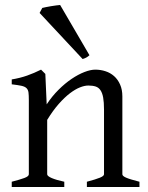

<svg xmlns="http://www.w3.org/2000/svg" viewBox="-20 -747 592 767"><path d="M327.1 0V-21Q362.3 -30.3 378.9 -37.1Q395.5 -43.9 395.5 -50.8V-309.1Q395.5 -338.9 392.1 -357.4Q388.7 -376 381.3 -386.7Q374 -397.5 362.1 -401.4Q350.1 -405.3 333 -405.3Q317.9 -405.3 299.3 -397.9Q280.8 -390.6 259.5 -374.5Q238.3 -358.4 215.1 -332.3Q191.9 -306.2 168.5 -268.1V-50.8Q168.5 -43.5 186.8 -35.6Q205.1 -27.8 236.8 -21V0H26.9V-21Q59.1 -29.3 77.1 -35.9Q95.2 -42.5 95.2 -50.8V-347.2Q95.2 -366.2 93.8 -377.4Q92.3 -388.7 85.7 -395Q79.1 -401.4 65.4 -404.3Q51.8 -407.2 26.9 -410.2V-429.7Q60.1 -435.1 88.4 -445.1Q116.7 -455.1 144 -468.8L161.1 -451.7L166.5 -330.1Q188 -362.8 213.9 -388.4Q239.7 -414.1 266.1 -431.9Q292.5 -449.7 317.1 -459.2Q341.8 -468.8 360.8 -468.8Q381.8 -468.8 401.4 -462.4Q420.9 -456.1 435.8 -442.9Q450.7 -429.7 459.7 -409.4Q468.8 -389.2 468.8 -361.8V-50.8Q468.8 -43.9 483.6 -37.4Q498.5 -30.8 537.1 -21V0ZM337.4 -526.4Q331.1 -520.5 324.7 -517.1Q318.4 -513.7 310.1 -511.2L138.2 -695.3L148.9 -715.3Q153.8 -716.8 163.3 -718.5Q172.9 -720.2 183.3 -722.2Q193.8 -724.1 204.1 -725.3Q214.4 -726.6 220.2 -727.1Z"/></svg>

Font: Gentium Plus Am
Style: Regular
Weight: 400
Designer: J. Victor Gaultney, Annie Olsen, Iska Routamaa, Becca Hirsbrunner
Foundry: SIL International
Version: Version 5.000